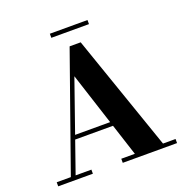

<svg xmlns="http://www.w3.org/2000/svg" viewBox="-151 -1013 1109 1150"><g transform="rotate(-20 403.5 -438.0)"><path d="M205.5 -228.5V-255H522V-228.5ZM446.5 -764.5 702.5 -26H782.5V0H436.5V-26H523L341.5 -586.5L145.5 -26H246V0H25V-26H115L376 -764.5ZM290.5 -850V-876H530.5V-850Z"/></g></svg>

Font: Bodoni Moda 9pt
Style: Bold
Weight: 700
Designer: Owen Earl
Foundry: indestructible type
Version: Version 2.005